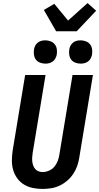

<svg xmlns="http://www.w3.org/2000/svg" viewBox="-20 -1224 647 1252"><path d="M257 8Q224 8 193 1.5Q162 -5 136 -21Q110 -37 92 -62Q74 -87 65.5 -117Q57 -147 57.5 -179.5Q58 -212 63 -245L144 -735H277L193 -227Q191 -213 190 -199Q189 -185 190.5 -171Q192 -157 196.5 -144.5Q201 -132 209.5 -122Q218 -112 231 -107Q244 -102 258 -102Q278 -102 299 -111Q320 -120 334 -136.5Q348 -153 356 -173.5Q364 -194 367 -215L453 -735H586L497 -197Q493 -169 483.5 -142Q474 -115 457.5 -90Q441 -65 418 -45.5Q395 -26 368.5 -13.5Q342 -1 313.5 3.5Q285 8 257 8ZM506 -809Q488 -809 471 -815.5Q454 -822 444 -835.5Q434 -849 431.5 -867Q429 -885 432 -903Q434 -916 440.5 -927.5Q447 -939 457.5 -947Q468 -955 480.5 -958Q493 -961 505 -961Q523 -961 540 -954.5Q557 -948 567.5 -934.5Q578 -921 580.5 -903Q583 -885 580 -867Q577 -854 571 -842.5Q565 -831 554 -823Q543 -815 530.5 -812Q518 -809 506 -809ZM276 -809Q258 -809 241 -815.5Q224 -822 214 -835.5Q204 -849 201.5 -867Q199 -885 202 -903Q204 -916 210.5 -927.5Q217 -939 227.5 -947Q238 -955 250.5 -958Q263 -961 275 -961Q293 -961 310 -954.5Q327 -948 337.5 -934.5Q348 -921 350.5 -903Q353 -885 350 -867Q347 -854 341 -842.5Q335 -831 324 -823Q313 -815 300.5 -812Q288 -809 276 -809ZM346 -1020 266 -1159 334 -1199 424 -1090 551 -1204 607 -1154 480 -1020Z"/></svg>

Font: Iosevka Extrabold Extended
Style: Italic
Weight: 800
Width: 7
Italic angle: -9°
Monospace: yes
Designer: Belleve Invis
Foundry: Belleve Invis
Version: Version 32.5.0; ttfautohint (v1.8.4)